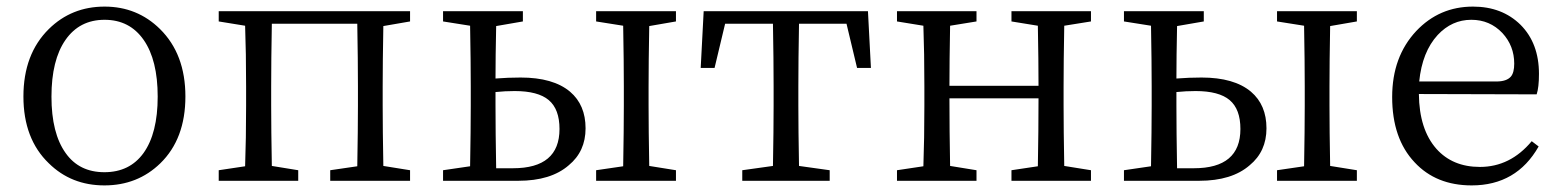

<svg xmlns="http://www.w3.org/2000/svg" viewBox="-20 -548 4738 582"><path d="M128 -53Q51 -127 51 -255.5Q51 -384 128 -460Q197 -528 297 -528Q396 -528 465 -460Q542 -384 542 -255.5Q542 -127 466 -53Q397 14 296.5 14Q196 14 128 -53ZM415 -84Q458 -144 458 -255Q458 -366 415.5 -427Q373 -488 297 -488Q221 -488 178.5 -427Q136 -366 136 -255Q136 -144 179 -84Q220 -26 296.5 -26Q373 -26 415 -84Z M643 0V-32L723 -44Q726 -127 726 -228V-286Q726 -388 723 -470L643 -483V-514H1223V-483L1142 -469Q1140 -359 1140 -286V-228Q1140 -155 1142 -45L1223 -32V0H981V-32L1063 -44Q1065 -156 1065 -228V-286Q1065 -366 1063 -476H804Q802 -366 802 -286V-228Q802 -155 804 -45L884 -32V0Z M1323 0V-32L1405 -44Q1407 -156 1407 -228V-286Q1407 -360 1405 -470L1323 -483V-514H1565V-483L1484 -469Q1482 -375 1482 -310Q1520 -313 1558 -313Q1657 -313 1708 -270Q1755 -230 1755 -159Q1755 -89 1704 -47Q1650 0 1551 0ZM1787 0V-32L1869 -44Q1871 -156 1871 -228V-286Q1871 -360 1869 -470L1787 -483V-514H2029V-483L1948 -469Q1946 -359 1946 -286V-228Q1946 -155 1948 -45L2029 -32V0ZM1484 -38H1535Q1676 -38 1676 -157Q1676 -217 1643.5 -244.5Q1611 -272 1540 -272Q1511 -272 1482 -269V-228Q1482 -150 1484 -38Z M2230 0V-32L2323 -45Q2325 -155 2325 -228V-286Q2325 -366 2323 -476H2178L2146 -342H2104L2113 -514H2611L2620 -342H2578L2546 -476H2402Q2400 -366 2400 -286V-228Q2400 -155 2402 -45L2495 -32V0Z M2699 0V-32L2779 -44Q2782 -127 2782 -228V-286Q2782 -388 2779 -470L2699 -483V-514H2940V-483L2860 -470Q2858 -362 2858 -288H3128Q3128 -364 3126 -470L3046 -483V-514H3287V-483L3206 -470Q3204 -360 3204 -286V-228Q3204 -155 3206 -45L3287 -32V0H3046V-32L3126 -44Q3128 -154 3128 -250H2858Q2858 -153 2860 -45L2940 -32V0Z M3387 0V-32L3469 -44Q3471 -156 3471 -228V-286Q3471 -360 3469 -470L3387 -483V-514H3629V-483L3548 -469Q3546 -375 3546 -310Q3584 -313 3622 -313Q3721 -313 3772 -270Q3819 -230 3819 -159Q3819 -89 3768 -47Q3714 0 3615 0ZM3851 0V-32L3933 -44Q3935 -156 3935 -228V-286Q3935 -360 3933 -470L3851 -483V-514H4093V-483L4012 -469Q4010 -359 4010 -286V-228Q4010 -155 4012 -45L4093 -32V0ZM3548 -38H3599Q3740 -38 3740 -157Q3740 -217 3707.5 -244.5Q3675 -272 3604 -272Q3575 -272 3546 -269V-228Q3546 -150 3548 -38Z M4441 14Q4333 14 4268 -56Q4200 -128 4200 -254Q4200 -376 4273 -454Q4343 -528 4445 -528Q4533 -528 4589 -473Q4645 -417 4645 -324Q4645 -283 4638 -262L4281 -263Q4282 -156 4334 -97Q4383 -42 4466 -42Q4558 -42 4623 -120L4644 -104Q4577 14 4441 14ZM4282 -301H4516Q4547 -301 4560 -316Q4570 -328 4570 -355Q4570 -409 4534 -448Q4496 -488 4440 -488Q4381 -488 4338 -442Q4291 -391 4282 -301Z"/></svg>

Font: GenRyuMin TW R
Style: Regular
Weight: 400
Version: Version 1.501;PS 1;hotconv 16.6.51;makeotf.lib2.5.65220